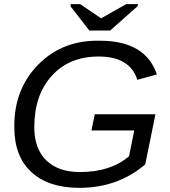

<svg xmlns="http://www.w3.org/2000/svg" viewBox="-20 -894 818 924"><path d="M362 10Q213 10 131 -66Q49 -142 49 -280Q46 -462 163 -582Q280 -702 461 -698Q680 -698 735 -536L641 -510Q605 -622 455 -622Q313 -622 229 -529Q145 -436 145 -282Q145 -179 202.5 -122.5Q260 -66 365 -66Q512 -66 601 -142L626 -266H420L436 -344H728L679 -103Q547 10 362 10ZM642 -864 510 -747H410L319 -864L321 -874H366L466 -806H467L587 -874H644Z"/></svg>

Font: Libra Sans
Style: Italic
Weight: 400
Italic angle: -12°
Foundry: Context Ltd
Version: Version 1.002